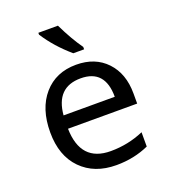

<svg xmlns="http://www.w3.org/2000/svg" viewBox="-140 -871 880 986"><g transform="rotate(-20 300.0 -378.0)"><path d="M535.2 -251H157.2Q161.1 -67.9 325.2 -67.9Q420.4 -67.9 505.9 -105V-26.9Q424.8 9.8 328.1 9.8Q208.5 9.8 136.7 -63.2Q64.9 -136.2 64.9 -264.2Q64.9 -394 131.1 -470Q197.3 -545.9 308.1 -545.9Q411.6 -545.9 473.4 -480.5Q535.2 -415 535.2 -306.2ZM159.2 -323.2H439Q439 -472.2 306.2 -472.2Q171.9 -472.2 159.2 -323.2ZM374.5 -606H315.4Q234.4 -675.3 182.6 -755.9V-766.1H289.6Q331.5 -679.2 374.5 -619.1Z"/></g></svg>

Font: TypoPRO Noto Mono
Style: Regular
Weight: 400
Designer: Monotype Design Team
Foundry: Monotype Imaging Inc.
Version: Version 1.00